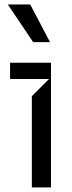

<svg xmlns="http://www.w3.org/2000/svg" viewBox="-20 -820 313 840"><path d="M119.3 0V-399.1L194.6 -474.4H24.1V-545.5H203.1V0ZM125 -635.7 14.2 -800.4H112.2L198.9 -635.7Z"/></svg>

Font: Riot Sans
Style: Regular
Weight: 400
Designer: Rasmus Andersson
Foundry: rsms
Version: Version 3.005